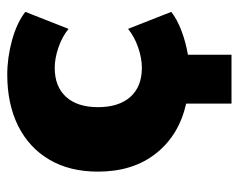

<svg xmlns="http://www.w3.org/2000/svg" viewBox="-86 -458 673 542"><g transform="rotate(-90 251.0 -186.5)"><path d="M230 130V2Q141 -18 89.5 -83Q38 -148 38 -247Q38 -327 72 -384.5Q106 -442 167.5 -472.5Q229 -503 312 -503Q360 -503 409 -489.5Q458 -476 489 -452L441 -330Q419 -348 388.5 -358.5Q358 -369 331 -369Q278 -369 249 -337Q220 -305 220 -247Q220 -188 249 -155.5Q278 -123 331 -123Q358 -123 388.5 -133.5Q419 -144 441 -162L489 -40Q467 -23 435 -11Q403 1 368 7V130Z"/></g></svg>

Font: Nunito Sans Black
Style: Regular
Weight: 900
Designer: Vernon Adams
Foundry: Vernon Adams
Version: Version 3.006; ttfautohint (v1.8.3)